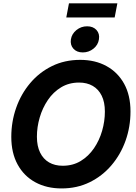

<svg xmlns="http://www.w3.org/2000/svg" viewBox="-20 -1088 793 1120"><path d="M339.4 11.2Q252 11.2 185.8 -24.9Q119.6 -61 82.8 -128.4Q45.9 -195.8 45.9 -289.6Q45.9 -377.9 74.2 -458.7Q102.5 -539.6 155.8 -602.8Q209 -666 283 -702.4Q356.9 -738.8 447.8 -738.8Q535.2 -738.8 601.1 -702.6Q667 -666.5 704.1 -599.4Q741.2 -532.2 741.2 -437.5Q741.2 -348.1 712.4 -267.3Q683.6 -186.5 630.1 -123.8Q576.7 -61 502.9 -24.9Q429.2 11.2 339.4 11.2ZM345.7 -121.1Q405.3 -121.1 450.9 -148.9Q496.6 -176.8 528.1 -222.9Q559.6 -269 575.7 -325Q591.8 -380.9 591.8 -437Q591.8 -492.2 573.2 -529.8Q554.7 -567.4 521 -586.9Q487.3 -606.4 441.4 -606.4Q382.3 -606.4 336.4 -578.6Q290.5 -550.8 259.3 -504.6Q228 -458.5 211.7 -402.8Q195.3 -347.2 195.3 -290.5Q195.3 -235.8 213.9 -198Q232.4 -160.2 266.1 -140.6Q299.8 -121.1 345.7 -121.1ZM462.9 -782.2Q427.7 -782.2 408.2 -804Q388.7 -825.7 393.6 -858.4Q398.9 -891.1 426 -912.8Q453.1 -934.6 488.3 -934.6Q523.4 -934.6 543 -912.8Q562.5 -891.1 557.1 -858.4Q552.2 -825.7 525.1 -804Q498 -782.2 462.9 -782.2ZM664.6 -1068.4 648.9 -986.3H366.7L382.3 -1068.4Z"/></svg>

Font: Inter 28pt
Style: Bold Italic
Weight: 700
Italic angle: -9.3988°
Designer: Rasmus Andersson
Foundry: rsms
Version: Version 4.001;git-66647c0bb